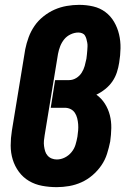

<svg xmlns="http://www.w3.org/2000/svg" viewBox="-20 -763 540 791"><path d="M213 8Q183 8 153.5 2.5Q124 -3 99.5 -17.5Q75 -32 58 -55Q41 -78 32.5 -105.5Q24 -133 24 -163.5Q24 -194 29 -225L84 -560Q89 -585 98 -609.5Q107 -634 122 -656Q137 -678 159 -695.5Q181 -713 205 -723.5Q229 -734 255 -738.5Q281 -743 306 -743Q336 -743 364 -736.5Q392 -730 414 -713.5Q436 -697 450 -673Q464 -649 470.5 -621.5Q477 -594 476.5 -564.5Q476 -535 471 -505Q468 -485 461.5 -465Q455 -445 443 -427.5Q431 -410 413.5 -396Q396 -382 377 -373Q398 -358 412 -336Q426 -314 432.5 -288.5Q439 -263 438.5 -235.5Q438 -208 434 -180Q429 -155 421 -129.5Q413 -104 397.5 -81.5Q382 -59 361 -41Q340 -23 315.5 -12Q291 -1 265 3.5Q239 8 214 8ZM214 -106Q231 -106 247 -114Q263 -122 274.5 -136Q286 -150 291 -166.5Q296 -183 299 -200Q301 -213 302 -226Q303 -239 302 -251.5Q301 -264 298 -276Q295 -288 288.5 -298Q282 -308 271 -313.5Q260 -319 247 -319H189L207 -433H265Q280 -433 294 -441.5Q308 -450 316.5 -463.5Q325 -477 329 -491.5Q333 -506 336 -521Q337 -530 338 -538Q339 -546 339.5 -554.5Q340 -563 340.5 -571Q341 -579 339.5 -587Q338 -595 336 -602.5Q334 -610 330 -616.5Q326 -623 318.5 -626Q311 -629 303 -629Q287 -629 271 -621.5Q255 -614 244.5 -601Q234 -588 228 -572.5Q222 -557 219 -541L164 -206Q162 -195 161 -183.5Q160 -172 161.5 -161Q163 -150 166 -140Q169 -130 176 -122Q183 -114 193 -110Q203 -106 214 -106Z"/></svg>

Font: Iosevka SS18 Heavy
Style: Italic
Weight: 900
Italic angle: -9°
Monospace: yes
Designer: Belleve Invis
Foundry: Belleve Invis
Version: Version 25.1.1; ttfautohint (v1.8.4)